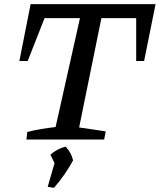

<svg xmlns="http://www.w3.org/2000/svg" viewBox="-20 -670 767 922"><path d="M727 -650 672 -377H634V-583H467L360 -58L488 -39L480 0H107L111 -36Q144 -45 178 -50.5Q212 -56 247 -60L364 -583H194L113 -377H73L127 -650ZM209 227 242 113 222 73Q253 45 295 34Q322 62 331 100Q291 173 239 232Z"/></svg>

Font: Piazzolla Medium
Style: Italic
Weight: 500
Italic angle: -11.3°
Designer: Juan Pablo del Peral
Foundry: Huerta Tipografica
Version: Version 1.330